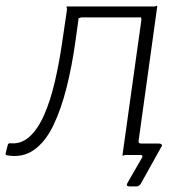

<svg xmlns="http://www.w3.org/2000/svg" viewBox="-36 -553 650 685"><path d="M426 112Q413 112 418 101L471 9Q473 4 471.5 2Q470 0 466 0H426L430 -41H454L458 -53Q457 -41 466 -41H531Q537 -41 540.5 -37.5Q544 -34 539 -28L466 103Q463 107 459.5 109.5Q456 112 451 112ZM-12 1Q-17 -1 -16 -6L-8 -37Q-6 -42 0 -42Q39 -38 69 -65Q99 -92 121.5 -143Q144 -194 160 -263Q176 -332 187 -410L203 -519Q203 -524 201.5 -527Q200 -530 204 -530H514Q520 -530 522 -532Q524 -534 525 -530L453 -11Q453 -7 454 -3.5Q455 0 451 0H412Q407 0 404.5 2Q402 4 401 0L468 -479Q469 -485 467.5 -488Q466 -491 470 -491H257Q252 -491 249 -489Q246 -487 245 -491L233 -405Q221 -318 201.5 -240.5Q182 -163 154 -105Q126 -47 85 -18Q44 11 -12 1Z"/></svg>

Font: Libre Franklin ExtraLight
Style: Italic
Weight: 250
Italic angle: -8°
Designer: Pablo Impallari, Rodrigo Fuenzalida, Nhung Nguyen
Foundry: Impallari Type
Version: Version 3.000